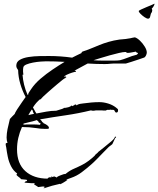

<svg xmlns="http://www.w3.org/2000/svg" viewBox="-20 -958 864 1049"><path d="M219 71V68H222Q222 66 223 66V63Q223 61 220 61Q216 61 212.5 61Q209 61 205 62Q201 63 197 63Q193 63 189 64L166 49L170 43H166Q159 43 153 43Q147 43 140 42Q133 41 127 41Q121 41 114 40L115 37H118V33Q121 33 124.5 32Q128 31 128 27L125 24L95 21Q93 16 81 8Q70 0 70 -4L72 -7Q74 -9 74 -10Q53 -25 40.5 -49.5Q28 -74 22.5 -101.5Q17 -129 14 -153Q13 -155 13 -157.5Q13 -160 12 -162Q11 -164 11 -170Q11 -177 15 -177L17 -175L18 -177H21Q16 -191 16 -207Q16 -218 17.5 -229.5Q19 -241 21 -252L34 -308Q38 -312 40.5 -315Q43 -318 47 -322L60 -335Q62 -342 74 -361Q86 -380 100 -399.5Q114 -419 120 -428Q102 -462 91 -499.5Q80 -537 79 -575Q75 -580 72 -586Q69 -592 69 -599Q69 -620 88 -631Q107 -642 136 -646.5Q165 -651 195.5 -651.5Q226 -652 248 -652Q311 -652 374 -643Q381 -646 387 -649.5Q393 -653 400 -656L425 -668Q426 -675 433 -677Q459 -685 493 -699.5Q527 -714 547 -721Q573 -730 602 -736.5Q631 -743 667 -745Q673 -746 679 -747Q685 -748 692 -749Q699 -751 705 -752Q711 -753 717 -754Q730 -750 745 -735.5Q760 -721 771 -703Q782 -685 782 -671Q782 -664 777.5 -654.5Q773 -645 766 -643Q755 -639 735.5 -632.5Q716 -626 697.5 -620Q679 -614 668 -611H620Q612 -611 603 -611Q594 -611 586 -610Q578 -609 569 -608.5Q560 -608 552 -608Q506 -608 459 -611L387 -572Q389 -572 392.5 -571Q396 -570 395 -566Q389 -566 373.5 -561Q358 -556 344.5 -549.5Q331 -543 330 -538L338 -541Q339 -541 339 -538H342V-535H339L338 -532Q333 -531 319.5 -520Q306 -509 291 -496.5Q276 -484 267 -476Q258 -468 243 -455Q228 -442 216 -430.5Q204 -419 202 -414L200 -417Q187 -406 178 -395.5Q169 -385 160 -371L169 -355Q171 -351 173.5 -346.5Q176 -342 179 -338Q205 -343 232.5 -348Q260 -353 287 -353Q288 -354 298.5 -356.5Q309 -359 319.5 -363Q330 -367 330 -369H333Q333 -368 334 -368Q335 -367 336 -367V-369Q341 -369 354.5 -372.5Q368 -376 368 -381H371L374 -378Q376 -379 378 -380Q380 -381 383 -382Q388 -384 389 -387H395L400 -381V-384Q409 -389 417 -390.5Q425 -392 435 -393Q446 -394 457 -395.5Q468 -397 479 -398Q490 -399 501 -399.5Q512 -400 523 -400Q546 -400 570.5 -392.5Q595 -385 613 -371Q616 -368 619 -366Q621 -365 622 -363.5Q623 -362 624 -361Q625 -360 625 -355Q625 -343 615 -343Q612 -343 610 -346L606 -352Q605 -358 596 -358Q590 -357 583 -359Q579 -358 576 -357.5Q573 -357 570 -358Q565 -359 558 -354Q552 -354 546 -354Q540 -354 535 -355H511Q508 -355 505 -355Q502 -355 499 -354Q496 -353 493 -353Q490 -353 487 -353Q485 -353 482.5 -353.5Q480 -354 477 -355Q407 -338 338 -328Q303 -323 268.5 -317.5Q234 -312 199 -306Q203 -303 206 -299Q208 -295 212 -290H213L216 -288Q218 -286 218 -284H220L224 -282Q229 -280 237.5 -274Q246 -268 246 -263Q248 -261 248 -260Q248 -254 238 -254H223Q212 -254 201 -255Q190 -256 179 -258Q140 -264 100 -264Q87 -235 80 -204.5Q73 -174 73 -142Q73 -64 118.5 -23Q164 18 241 18V15Q248 10 255 10Q257 10 257 12H260L261 6H264V9L277 6L291 12L292 9Q297 5 309 0.5Q321 -4 327 -6Q329 -6 332 -7Q336 -8 337 -7L341 -10Q362 -27 386 -37Q397 -42 409 -47.5Q421 -53 432 -59Q449 -68 465 -80Q481 -92 497 -107Q499 -112 507 -118Q516 -125 517 -128Q528 -137 549 -153.5Q570 -170 588.5 -186Q607 -202 608 -211H614V-208Q614 -205 610 -205L594 -171Q592 -169 589 -166.5Q586 -164 583 -162Q580 -160 577 -157.5Q574 -155 572 -153Q560 -141 543 -123.5Q526 -106 509 -88.5Q492 -71 478 -59Q453 -37 426.5 -17Q400 3 368 14L354 19Q344 22 342 27H348Q343 29 338.5 32Q334 35 329 38Q324 41 318.5 44Q313 47 308 49L309 46Q286 51 264 57Q242 63 219 71ZM535 -627H608Q616 -627 622.5 -627.5Q629 -628 636 -629Q644 -631 654.5 -634.5Q665 -638 678 -643Q690 -648 700.5 -651.5Q711 -655 720 -657Q722 -658 723.5 -658Q725 -658 727 -659Q730 -660 731 -664H734V-667Q732 -670 727 -671Q722 -673 723 -676L701 -672Q696 -671 690 -670Q684 -669 679 -669Q677 -669 673.5 -669.5Q670 -670 670 -673Q669 -674 665 -674Q653 -674 629.5 -668.5Q606 -663 579 -655.5Q552 -648 528 -640.5Q504 -633 491 -629Q502 -628 513 -627.5Q524 -627 535 -627ZM131 -440H134Q134 -446 135 -447Q136 -449 137.5 -452Q139 -455 142 -459L150 -471Q170 -501 201.5 -528Q233 -555 268 -578.5Q303 -602 333 -620Q282 -623 231 -623Q221 -623 201 -621.5Q181 -620 160 -616Q139 -612 123.5 -605.5Q108 -599 107 -588Q106 -585 106 -579V-569Q106 -567 106 -564Q106 -561 107 -559V-548Q106 -548 105 -549L103 -551Q107 -494 130 -441ZM135 -329 151 -333 166 -336Q162 -341 160 -348Q159 -356 154 -360L144 -345ZM198 -276Q198 -277 200 -279Q201 -280 201 -282Q201 -291 193 -286Q192 -292 189 -295Q187 -296 181 -302L172 -299Q164 -296 156.5 -294.5Q149 -293 141 -291L109 -283L107 -278Q109 -277 117 -277Q121 -277 124 -278H165Q173 -278 181.5 -277.5Q190 -277 198 -276ZM789 -856Q782 -856 770 -864Q758 -872 748 -882Q738 -892 738 -898Q738 -900 750.5 -906Q763 -912 780 -919Q797 -926 810 -931.5Q823 -937 824 -938V-936Q824 -932 819 -923.5Q814 -915 809 -911L812 -903L810 -892Q803 -884 801 -870Q799 -856 789 -856Z"/></svg>

Font: Water Brush
Style: Regular
Weight: 400
Designer: Robert E. Leuschke
Foundry: Robert E. Leuschke
Version: Version 1.010; ttfautohint (v1.8.4.7-5d5b)